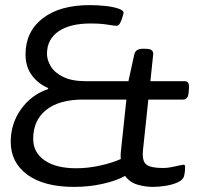

<svg xmlns="http://www.w3.org/2000/svg" viewBox="-20 -726 780 752"><path d="M270 6Q153 6 87.5 -41.5Q22 -89 22 -171Q22 -242 62.5 -298.5Q103 -355 168 -377L169 -381Q129 -398 104.5 -431.5Q80 -465 80 -513Q80 -602 147 -654Q214 -706 332 -706Q359 -706 389.5 -703Q420 -700 442 -693Q464 -686 464 -675Q464 -674 460.5 -661.5Q457 -649 451 -637Q445 -625 437 -625Q427 -625 401 -629.5Q375 -634 334 -634Q254 -634 209 -603Q164 -572 164 -515Q164 -491 179 -466Q194 -441 228 -424.5Q262 -408 317 -408H483L506 -513Q511 -535 539 -535H547Q569 -535 575 -528.5Q581 -522 580 -513L569 -408H704Q723 -408 720 -378L719 -366Q718 -349 712 -342.5Q706 -336 696 -336H561L540 -138Q536 -95 553 -81.5Q570 -68 619 -68Q635 -68 652 -71.5Q669 -75 682.5 -78Q696 -81 699 -81Q705 -81 705 -73Q705 -70 704.5 -59.5Q704 -49 701 -37Q697 -21 675.5 -11.5Q654 -2 627 2Q600 6 579 6Q548 6 518 -3Q488 -12 470 -37Q436 -18 382.5 -6Q329 6 270 6ZM278 -67Q325 -67 372 -77.5Q419 -88 453 -103Q452 -116 453 -128L475 -336H305Q212 -336 161 -295.5Q110 -255 110 -182Q110 -129 154.5 -98Q199 -67 278 -67Z"/></svg>

Font: Asap Expanded Expanded Regular
Style: Italic
Weight: 400
Width: 7
Italic angle: -6°
Designer: Pablo Cosgaya
Foundry: Omnibus-Type
Version: Version 3.001; ttfautohint (v1.8.4.7-5d5b)